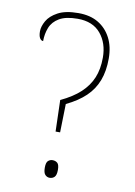

<svg xmlns="http://www.w3.org/2000/svg" viewBox="-83 -778 587 837"><g transform="rotate(10 210.0 -359.5)"><path d="M187 -198 183 -337Q236 -362 269 -392.5Q302 -423 318 -461.5Q334 -500 334 -551Q334 -615 299 -657Q264 -699 197 -699Q145 -699 116 -682Q87 -665 76 -637Q65 -609 65 -577Q56 -577 50 -587Q44 -597 44 -617Q44 -638 58 -663Q72 -688 105.5 -706Q139 -724 196 -724Q248 -724 284 -702.5Q320 -681 340 -642.5Q360 -604 360 -551Q360 -496 344 -454Q328 -412 295 -380.5Q262 -349 210 -324L207 -198ZM196 5Q185 5 176.5 -3.5Q168 -12 168 -35Q168 -58 176.5 -65.5Q185 -73 196 -73Q209 -73 217.5 -65.5Q226 -58 226 -35Q226 -12 217.5 -3.5Q209 5 196 5Z"/></g></svg>

Font: Noto Serif Khmer SemiCondensed Thin
Style: Regular
Weight: 250
Width: 4
Designer: Danh Hong and the Monotype Design Team
Foundry: Monotype Imaging Inc.
Version: Version 2.004